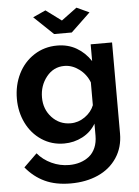

<svg xmlns="http://www.w3.org/2000/svg" viewBox="-62 -777 758 1048"><g transform="rotate(-5 317.0 -253.5)"><path d="M227.1 -730 312 -667 397 -730 465.8 -698.2 359.9 -597.2H263.2L157.2 -698.2ZM29.8 -262.2Q29.8 -337.4 60.5 -399.2Q91.3 -460.9 147.5 -497.1Q203.6 -533.2 273.9 -533.2Q333 -533.2 379.4 -506.3Q425.8 -479.5 457 -432.1V-523.9H574.2V-24.9Q574.2 50.8 536.4 107.7Q498.5 164.6 432.9 193.8Q367.2 223.1 283.2 223.1Q200.7 223.1 141.4 195.3Q82 167.5 38.1 113.8L110.8 43Q141.1 79.6 186.8 100.8Q232.4 122.1 283.2 122.1Q315.4 122.1 343.3 113.3Q371.1 104.5 393.1 87.2Q415 69.8 427.5 41Q439.9 12.2 439.9 -24.9V-90.8Q414.1 -46.4 367.2 -21.7Q320.3 2.9 266.1 2.9Q197.8 2.9 143.3 -33.2Q88.9 -69.3 59.3 -129.9Q29.8 -190.4 29.8 -262.2ZM439.9 -191.9V-316.9Q422.4 -362.3 384 -390.6Q345.7 -418.9 303.2 -418.9Q243.7 -418.9 205.3 -370.8Q167 -322.8 167 -257.8Q167 -192.9 208.5 -148.4Q250 -104 311 -104Q353.5 -104 389.4 -129.4Q425.3 -154.8 439.9 -191.9Z"/></g></svg>

Font: Rawline
Style: Bold
Weight: 700
Designer: Matt McInerney, Pablo Impallari, Rodrigo Fuenzalida
Foundry: Matt McInerney, Pablo Impallari, Rodrigo Fuenzalida
Version: Version 4.020;PS 004.020;hotconv 1.0.88;makeotf.lib2.5.64775